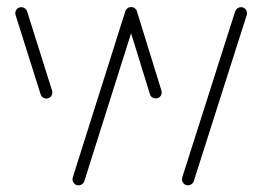

<svg xmlns="http://www.w3.org/2000/svg" viewBox="-20 -539 763 558"><path d="M508.9 -18.1Q508.9 -19.6 509.6 -23.3L663.3 -505.6Q665.2 -511.1 669.8 -514.6Q674.4 -518.1 680.4 -518.1Q688.1 -518.1 693 -513Q697.8 -507.8 697.8 -500.7Q697.8 -497 697 -495.2L543.3 -13Q541.9 -7.8 537 -4.1Q532.2 -0.4 526.3 -0.4Q518.5 -0.4 513.7 -5.7Q508.9 -11.1 508.9 -18.1ZM97.8 -265.6 25.2 -495.6Q24.4 -498.5 24.4 -500.4Q24.4 -507.4 29.3 -512.8Q34.1 -518.1 41.9 -518.1Q47.8 -518.1 52.6 -514.4Q57.4 -510.7 58.9 -505.6L131.5 -275.2Q132.2 -272.2 132.2 -270.4Q132.2 -263.3 127.4 -258Q122.6 -252.6 114.4 -252.6Q108.5 -252.6 103.9 -256.3Q99.3 -260 97.8 -265.6ZM190.7 -18.1Q190.7 -19.6 191.5 -23.3L344.1 -505.9Q345.9 -511.5 350.6 -515Q355.2 -518.5 361.1 -518.5Q368.9 -518.5 373.7 -513.1Q378.5 -507.8 378.5 -500.7Q378.5 -497.4 377.8 -495.6L225.2 -13Q223.7 -7.8 218.9 -4.1Q214.1 -0.4 208.1 -0.4Q200.4 -0.4 195.6 -5.7Q190.7 -11.1 190.7 -18.1ZM415.6 -265.6 344.4 -495.9Q343.7 -498.9 343.7 -500.7Q343.7 -507.8 348.5 -513Q353.3 -518.1 361.1 -518.1Q367.4 -518.1 372 -514.6Q376.7 -511.1 378.1 -505.6L449.3 -275.2Q450 -272.2 450 -270.4Q450 -263.3 445.2 -258.1Q440.4 -253 432.6 -253Q426.3 -253 421.7 -256.5Q417 -260 415.6 -265.6Z"/></svg>

Font: 26F Galaxy Sans Light
Style: Regular
Weight: 300
Designer: C₂₉H₂₅N₃O₅
Version: Version 1.100